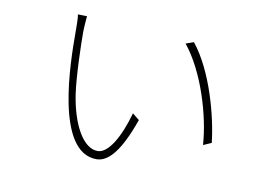

<svg xmlns="http://www.w3.org/2000/svg" viewBox="-63 -638 1082 745"><g transform="rotate(10 478.0 -265.5)"><path d="M224 -535 188 -536C191 -525 191 -483 191 -467C191 -351 194 5 356 5C404 5 448 -48 492 -173L465 -195C439 -101 398 -27 355 -27C299 -27 251 -110 233 -230C223 -299 220 -424 220 -470C220 -488 223 -527 224 -535ZM650 -508 619 -497C698 -400 747 -232 754 -121L786 -135C775 -236 730 -409 650 -508Z"/></g></svg>

Font: Kinto Sans Thin
Style: Regular
Weight: 100
Designer: Authors: Ryoko NISHIZUKA  (kana & ideographs); Paul D. Hunt (Latin, Greek & Cyrillic); Wenlong ZHANG  (bopomofo); Sandol
Foundry: Adobe Systems Incorporated, ookami Inc.
Version: Version 0.001